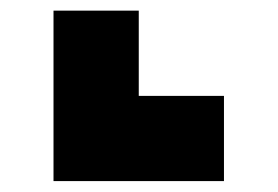

<svg xmlns="http://www.w3.org/2000/svg" viewBox="-20 -332 509 352"><path d="M234.4 -312.5V-156.2H390.6V0H78.1V-312.5Z"/></svg>

Font: Sorena-Fanum Normal
Style: Regular
Weight: 400
Designer: Mohammad Darvishi
Version: Version 1.000;March 20, 2024;FontCreator 15.0.0.2958 64-bit